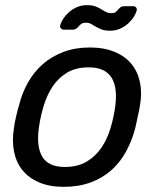

<svg xmlns="http://www.w3.org/2000/svg" viewBox="-20 -714 612 744"><path d="M34 -217Q35 -226 37 -237.5Q39 -249 42 -261Q45 -273 47.5 -284Q50 -295 53 -303Q65 -353 88.5 -394.5Q112 -436 146.5 -466Q181 -496 226.5 -513Q272 -530 328 -530Q383 -530 424 -513Q465 -496 489.5 -466Q514 -436 522.5 -394.5Q531 -353 522 -303Q521 -295 518.5 -284Q516 -273 513.5 -261Q511 -249 508.5 -237.5Q506 -226 504 -217Q491 -168 468 -126Q445 -84 411 -54Q377 -24 331 -7Q285 10 227 10Q172 10 132 -7Q92 -24 67.5 -54Q43 -84 34.5 -126Q26 -168 34 -217ZM231 -67Q281 -67 315.5 -87.5Q350 -108 372.5 -141Q395 -174 407.5 -215Q420 -256 426 -298Q437 -374 412 -413.5Q387 -453 324 -453Q274 -453 240 -432.5Q206 -412 184 -379Q162 -346 149.5 -304.5Q137 -263 131 -222Q120 -146 144 -106.5Q168 -67 231 -67ZM213 -614Q216 -627 225 -641Q234 -655 247.5 -667Q261 -679 278.5 -686.5Q296 -694 316 -694Q338 -694 350.5 -689Q363 -684 372 -678.5Q381 -673 390 -668Q399 -663 412 -663Q422 -663 427.5 -667Q433 -671 437.5 -676.5Q442 -682 447 -686Q452 -690 462 -690H496Q503 -690 507 -685.5Q511 -681 510 -675Q507 -662 498 -648Q489 -634 475.5 -622Q462 -610 444.5 -602.5Q427 -595 407 -595Q386 -595 373.5 -600Q361 -605 351.5 -610.5Q342 -616 333.5 -621Q325 -626 312 -626Q302 -626 296 -622Q290 -618 285.5 -612.5Q281 -607 275.5 -603Q270 -599 261 -599H227Q221 -599 216.5 -603.5Q212 -608 213 -614Z"/></svg>

Font: SVN-Rubik
Style: Italic
Weight: 400
Italic angle: -12°
Designer: Hubert and Fischer
Foundry: Hubert & Fischer
Version: Version 2.101; ttfautohint (v1.8.3)